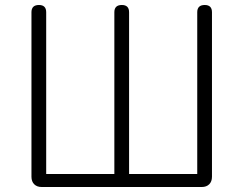

<svg xmlns="http://www.w3.org/2000/svg" viewBox="-20 -749 975 769"><path d="M147 0Q128 0 117 -11Q106 -22 106 -41V-700Q106 -729 136 -729Q165 -729 165 -700V-52H438V-700Q438 -729 468 -729Q497 -729 497 -700V-52H770V-700Q770 -729 800 -729Q829 -729 829 -700V-41Q829 -22 818 -11Q807 0 788 0H467Z"/></svg>

Font: GenSenRounded TW L
Style: Regular
Weight: 300
Version: Version 1.501;PS 1;hotconv 16.6.51;makeotf.lib2.5.65220